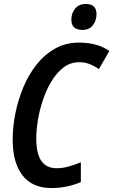

<svg xmlns="http://www.w3.org/2000/svg" viewBox="-20 -939 572 969"><path d="M239 10Q143 10 93.5 -54Q44 -118 44 -234Q44 -298 57.5 -366Q71 -434 97.5 -498Q124 -562 164.5 -613Q205 -664 258.5 -694Q312 -724 379 -724Q424 -724 461.5 -714Q499 -704 532 -682L479 -590Q457 -606 432.5 -615.5Q408 -625 380 -625Q335 -625 300 -598Q265 -571 239 -527.5Q213 -484 196 -432.5Q179 -381 171 -330.5Q163 -280 163 -241Q163 -164 188.5 -127Q214 -90 266 -90Q296 -90 326.5 -98.5Q357 -107 388 -120V-20Q356 -6 318 2Q280 10 239 10ZM396 -788Q340 -788 340 -840Q340 -872 359 -895.5Q378 -919 413 -919Q467 -919 467 -868Q467 -835 448.5 -811.5Q430 -788 396 -788Z"/></svg>

Font: Noto Sans Condensed SemiBold
Style: Italic
Weight: 600
Width: 3
Italic angle: -12°
Designer: Monotype Design Team
Foundry: Monotype Imaging Inc.
Version: Version 2.013; ttfautohint (v1.8.4.7-5d5b)